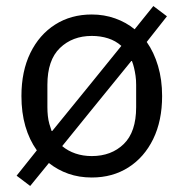

<svg xmlns="http://www.w3.org/2000/svg" viewBox="-20 -576 608 636"><path d="M80 40 35 6 102 -78Q77 -113 64 -158Q51 -203 51 -258Q51 -340 80.5 -400.5Q110 -461 162.5 -494.5Q215 -528 284 -528Q325 -528 361.5 -515Q398 -502 426 -479L488 -556L533 -522L466 -437Q490 -403 503.5 -357.5Q517 -312 517 -258Q517 -176 487.5 -115.5Q458 -55 405.5 -21.5Q353 12 284 12Q242 12 206.5 -0.5Q171 -13 142 -36ZM284 -59Q349 -59 390 -99Q431 -139 431 -221V-295Q431 -311 429 -325Q427 -339 424 -351.5Q421 -364 417 -374H415L284 -213L186 -92Q205 -76 230 -67.5Q255 -59 284 -59ZM284 -457Q220 -457 178.5 -417Q137 -377 137 -295V-221Q137 -206 138.5 -192Q140 -178 143.5 -165.5Q147 -153 151 -142H153L284 -303L382 -424Q363 -441 338 -449Q313 -457 284 -457Z"/></svg>

Font: IBM Plex Sans Var
Style: Regular
Weight: 400
Designer: Mike Abbink, Paul van der Laan, Pieter van Rosmalen
Foundry: Bold Monday
Version: Version 3.000